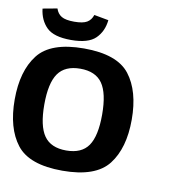

<svg xmlns="http://www.w3.org/2000/svg" viewBox="-220 -1019 1141 1138"><g transform="rotate(10 350.5 -450.0)"><path d="M-46.5 -76.5Q-122 -174 -122 -346Q-122 -518 -45.5 -616.5Q31 -715 231 -715Q431 -715 506.5 -617.5Q582 -520 582 -348Q582 -176 505.5 -77.5Q429 21 229 21Q29 21 -46.5 -76.5ZM97 -534.5Q56 -476 56 -347Q56 -218 97 -159.5Q138 -101 230.5 -101Q323 -101 363.5 -159.5Q404 -218 404 -347Q404 -476 363 -534.5Q322 -593 230 -593Q138 -593 97 -534.5ZM-53 -905 34 -921Q44 -890 68.5 -875.5Q93 -861 145 -861Q197 -861 221.5 -875.5Q246 -890 256 -921L343 -905Q336 -837 292.5 -794Q249 -751 145 -751Q41 -751 -2 -793.5Q-45 -836 -53 -905Z"/></g></svg>

Font: Fix15 Mono
Style: Bold
Weight: 700
Designer: Carrois Corporate & Edenspiekermann AG
Foundry: Carrois Corporate GbR & Edenspiekermann AG
Version: Version 3.206